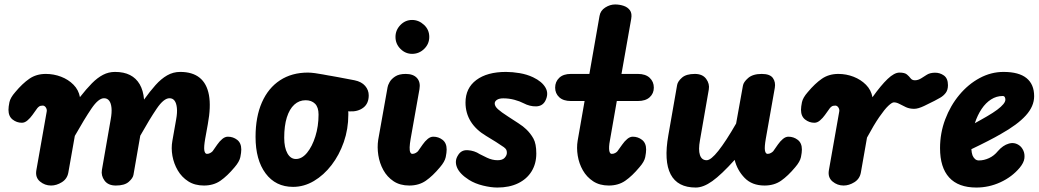

<svg xmlns="http://www.w3.org/2000/svg" viewBox="-20 -832 4659 861"><path d="M209 0Q181 0 159.2 -18.2Q137.5 -36.5 143 -68.5L189.5 -332Q190.5 -337 189.2 -341.8Q188 -346.5 185.5 -350.2Q183 -354 179.5 -356.2Q176 -358.5 172 -358.5Q161 -358.5 155.5 -354.5Q150 -350.5 147 -346.5L125.5 -316.5Q115.5 -302.5 103.2 -292Q91 -281.5 78 -281.5Q55 -281.5 36.5 -296Q18 -310.5 18 -339.5Q18 -353 22.2 -373.5Q26.5 -394 48 -418.5Q80.5 -457.5 111.8 -479Q143 -500.5 185.5 -500.5Q221 -500.5 253.8 -488Q286.5 -475.5 309.5 -452.2Q332.5 -429 338.5 -396.5Q367.5 -433.5 392.2 -458.5Q417 -483.5 442 -496.5Q467 -509.5 496 -509.5Q535.5 -509.5 563 -495.5Q590.5 -481.5 606.5 -454Q622.5 -426.5 626 -385.5Q652.5 -422.5 677.5 -450.5Q702.5 -478.5 729.5 -494Q756.5 -509.5 788 -509.5Q843 -509.5 875.2 -483.5Q907.5 -457.5 917 -405.8Q926.5 -354 912 -275.5L900 -209Q897 -191.5 896 -178.8Q895 -166 896.2 -158Q897.5 -150 900.5 -146Q903.5 -142 908 -142Q916 -142 923 -146Q930 -150 933.5 -154L954.5 -184Q964.5 -198.5 976.8 -208.8Q989 -219 1002 -219Q1025.5 -219 1043.8 -204.8Q1062 -190.5 1062 -161.5Q1062 -148 1057.8 -127.5Q1053.5 -107 1032 -82Q999.5 -43 968.5 -21.5Q937.5 0 894.5 0Q853.5 0 824.2 -18.8Q795 -37.5 777.2 -67.8Q759.5 -98 753.2 -133Q747 -168 753 -200.5L770 -297Q775.5 -327 773.2 -348.2Q771 -369.5 762.8 -380.5Q754.5 -391.5 740 -391.5Q714.5 -391.5 683 -345.2Q651.5 -299 609 -223.5L578.5 -48Q576 -33 557.2 -16.5Q538.5 0 499.5 0Q465 0 448.8 -22.2Q432.5 -44.5 437 -70L476.5 -297Q482 -327 480 -348.2Q478 -369.5 469.5 -380.5Q461 -391.5 446.5 -391.5Q421.5 -391.5 390 -345Q358.5 -298.5 315.5 -222.5L286.5 -58.5Q281.5 -30 257.5 -15Q233.5 0 209 0Z M1294.5 6Q1216 6 1171 -54.5Q1126 -115 1126 -218Q1126 -308 1154.5 -372.8Q1183 -437.5 1235.8 -472Q1288.5 -506.5 1360.5 -506.5Q1374 -506.5 1392.5 -504Q1411 -501.5 1428.2 -498.2Q1445.5 -495 1453.5 -493.5Q1456.5 -493 1464 -491.8Q1471.5 -490.5 1495.2 -486.2Q1519 -482 1570 -472Q1601.5 -465.5 1617.5 -446.8Q1633.5 -428 1633.5 -404.5Q1633.5 -367.5 1609 -349Q1584.5 -330.5 1547.5 -332.5L1541.5 -333Q1542 -329.5 1542 -325.5Q1542 -321.5 1542 -317.5Q1542 -253.5 1521.8 -195.2Q1501.5 -137 1466.8 -91.8Q1432 -46.5 1387.5 -20.2Q1343 6 1294.5 6ZM1307 -119Q1334 -119 1357 -147Q1380 -175 1394.2 -220.5Q1408.5 -266 1408.5 -318.5Q1408.5 -351 1392.8 -366.8Q1377 -382.5 1350.5 -382.5Q1321.5 -382.5 1299.8 -362.8Q1278 -343 1266.2 -305.2Q1254.5 -267.5 1254.5 -214Q1254.5 -170 1268.8 -144.5Q1283 -119 1307 -119Z M1828 -590.5Q1798 -590.5 1775.8 -612.8Q1753.5 -635 1753.5 -666.5Q1753.5 -697 1775.5 -719.8Q1797.5 -742.5 1828 -742.5Q1857.5 -742.5 1881.2 -720.8Q1905 -699 1905 -666.5Q1905 -635 1882.2 -612.8Q1859.5 -590.5 1828 -590.5ZM1815.5 0Q1774 0 1745 -19.2Q1716 -38.5 1699 -69.5Q1682 -100.5 1676.5 -136.2Q1671 -172 1676 -205L1718 -440.5Q1719 -449 1726.8 -463.2Q1734.5 -477.5 1752 -489Q1769.5 -500.5 1799.5 -500.5Q1833.5 -500.5 1850 -482Q1866.5 -463.5 1861 -432L1821.5 -209.5Q1817.5 -186.5 1817 -171.5Q1816.5 -156.5 1819.8 -149.2Q1823 -142 1829 -142Q1837 -142 1844 -146Q1851 -150 1854.5 -154L1875.5 -184Q1885.5 -198.5 1897.8 -208.8Q1910 -219 1923 -219Q1946.5 -219 1964.8 -204.8Q1983 -190.5 1983 -161.5Q1983 -148 1978.8 -127.5Q1974.5 -107 1953 -82Q1920.5 -43 1889.5 -21.5Q1858.5 0 1815.5 0Z M2210.5 9Q2181.5 9 2145.8 0.2Q2110 -8.5 2083 -25.5Q2041.5 -52 2029.5 -81Q2017.5 -110 2033.5 -135Q2048 -160.5 2077.8 -158.5Q2107.5 -156.5 2131 -141Q2140 -136 2163.8 -124.8Q2187.5 -113.5 2211.5 -113.5Q2233.5 -113.5 2243.2 -124.5Q2253 -135.5 2253 -146.5Q2253 -155 2250.5 -160.2Q2248 -165.5 2239.5 -172Q2225.5 -182 2204.5 -195.2Q2183.5 -208.5 2160 -222.5Q2114.5 -249.5 2091 -287.2Q2067.5 -325 2067.5 -372Q2067.5 -437 2116 -473.2Q2164.5 -509.5 2249 -509.5Q2278 -509.5 2310.5 -504Q2343 -498.5 2370.5 -485.5Q2410.5 -466.5 2426.2 -439Q2442 -411.5 2425 -379Q2412 -355.5 2383.8 -355Q2355.5 -354.5 2328 -369Q2311 -378 2286.8 -384.5Q2262.5 -391 2237 -391Q2219 -391 2208.8 -384.5Q2198.5 -378 2198.5 -368Q2198.5 -355.5 2212.8 -342.5Q2227 -329.5 2259 -309Q2280.5 -295 2304 -279.8Q2327.5 -264.5 2339.5 -252.5Q2359 -234 2372 -210.8Q2385 -187.5 2385 -143.5Q2385 -98 2363.8 -63.5Q2342.5 -29 2303.2 -10Q2264 9 2210.5 9Z M2710 0Q2669 0 2640 -19Q2611 -38 2593.8 -68.2Q2576.5 -98.5 2570.8 -133.8Q2565 -169 2570.5 -201.5L2601.5 -379H2540Q2506 -379 2487.8 -396Q2469.5 -413 2469.5 -439Q2469.5 -465.5 2487.8 -483Q2506 -500.5 2540 -500.5H2623L2668.5 -760.5Q2672.5 -784.5 2694 -798.2Q2715.5 -812 2738.5 -812Q2758 -812 2776.2 -806Q2794.5 -800 2804.8 -786Q2815 -772 2810.5 -747L2767 -500.5H2840.5Q2875 -500.5 2893.5 -483Q2912 -465.5 2912 -439Q2912 -413 2893.5 -396Q2875 -379 2840.5 -379H2746L2715 -201.5Q2712 -186 2711.5 -174.8Q2711 -163.5 2712.2 -156.2Q2713.5 -149 2716.2 -145.5Q2719 -142 2723.5 -142Q2732 -142 2739 -146Q2746 -150 2749 -154L2770.5 -184Q2780.5 -198.5 2792.8 -208.8Q2805 -219 2817.5 -219Q2841 -219 2859.2 -204.8Q2877.5 -190.5 2877.5 -161.5Q2877.5 -148 2873.5 -127.5Q2869.5 -107 2847.5 -82Q2815 -43 2784 -21.5Q2753 0 2710 0Z M3100 9Q3018.5 9 2987.5 -50.2Q2956.5 -109.5 2977 -225L3016.5 -451Q3019.5 -467.5 3038.5 -484Q3057.5 -500.5 3096 -500.5Q3130.5 -500.5 3146.8 -478.2Q3163 -456 3158.5 -430.5L3119 -203.5Q3111 -160 3118.8 -136.8Q3126.5 -113.5 3149 -113.5Q3168 -113.5 3201.5 -155.8Q3235 -198 3281 -278L3311.5 -447.5Q3314 -464 3335 -482.2Q3356 -500.5 3396 -500.5Q3433 -500.5 3446 -482Q3459 -463.5 3454.5 -438L3414 -209Q3411 -191.5 3410 -178.8Q3409 -166 3410.2 -158Q3411.5 -150 3414.5 -146Q3417.5 -142 3422 -142Q3430 -142 3437 -146Q3444 -150 3447.5 -154L3468.5 -184Q3478.5 -198.5 3490.8 -208.8Q3503 -219 3515.5 -219Q3539 -219 3557.5 -204.8Q3576 -190.5 3576 -161.5Q3576 -148 3571.8 -127.5Q3567.5 -107 3546 -82Q3513.5 -43 3482.5 -21.5Q3451.5 0 3408.5 0Q3352.5 0 3319.2 -34.2Q3286 -68.5 3274.5 -115Q3214.5 -48.5 3174.2 -19.8Q3134 9 3100 9Z M3763 0Q3735 0 3713.2 -18.2Q3691.5 -36.5 3697 -68.5L3743.5 -332Q3744.5 -337 3743.2 -341.8Q3742 -346.5 3739.5 -350.2Q3737 -354 3733.5 -356.2Q3730 -358.5 3726 -358.5Q3715 -358.5 3709.5 -354.5Q3704 -350.5 3701 -346.5L3679.5 -316.5Q3669.5 -302.5 3657.2 -292Q3645 -281.5 3632 -281.5Q3609 -281.5 3590.5 -296Q3572 -310.5 3572 -339.5Q3572 -353 3576.2 -373.5Q3580.5 -394 3602 -418.5Q3634.5 -457.5 3665.8 -479Q3697 -500.5 3739.5 -500.5Q3775 -500.5 3807.8 -487.8Q3840.5 -475 3863.5 -451.8Q3886.5 -428.5 3892.5 -396Q3930.5 -449.5 3960.5 -478Q3990.5 -506.5 4013.5 -506.5Q4037 -506.5 4047 -498Q4057 -489.5 4063.5 -480.8Q4070 -472 4083 -472Q4097.5 -472 4112.2 -481.5Q4127 -491 4135 -496Q4149 -505.5 4171.8 -506Q4194.5 -506.5 4212.8 -493.5Q4231 -480.5 4231 -450Q4231 -428.5 4220.8 -415.2Q4210.5 -402 4196.5 -394Q4182.5 -386 4171 -380Q4151 -369.5 4124 -356.8Q4097 -344 4079.5 -344Q4059 -344 4043 -351.2Q4027 -358.5 4013.8 -365.8Q4000.5 -373 3988.5 -373Q3980 -373 3963.5 -357.5Q3947 -342 3923 -307.2Q3899 -272.5 3868 -215L3840.5 -58.5Q3835.5 -30 3811.5 -15Q3787.5 0 3763 0Z M4358.5 9Q4277.5 9 4236.5 -36Q4195.5 -81 4195.5 -167.5Q4195.5 -235.5 4218.8 -297Q4242 -358.5 4282 -406.5Q4322 -454.5 4373.2 -482Q4424.5 -509.5 4480 -509.5Q4549 -509.5 4583.2 -481.8Q4617.5 -454 4617.5 -400.5Q4617.5 -378 4608.2 -356.5Q4599 -335 4580.2 -314.2Q4561.5 -293.5 4533.5 -272.8Q4505.5 -252 4468 -231Q4445 -217.5 4410.5 -199.8Q4376 -182 4336 -163Q4336.5 -154.5 4337.8 -147.8Q4339 -141 4341 -135.5Q4345 -125.5 4352.2 -119Q4359.5 -112.5 4369.5 -112.5Q4392.5 -112.5 4415.2 -123Q4438 -133.5 4455 -154.5Q4477.5 -180.5 4503.8 -188Q4530 -195.5 4551.5 -179.5Q4562 -172 4569 -157Q4576 -142 4573.8 -122.2Q4571.5 -102.5 4552.5 -79.5Q4518 -38.5 4466.5 -14.8Q4415 9 4358.5 9ZM4351.5 -279.5Q4365.5 -287 4379 -294.8Q4392.5 -302.5 4406.5 -310.5Q4434 -326.5 4452 -340Q4470 -353.5 4479.2 -364.8Q4488.5 -376 4488.5 -385Q4488.5 -391.5 4485.8 -396.5Q4483 -401.5 4476.5 -401.5Q4448.5 -401.5 4424.5 -386.2Q4400.5 -371 4382 -343.5Q4363.5 -316 4351.5 -279.5Z"/></svg>

Font: Edu AU VIC WA NT Pre
Style: Bold
Weight: 700
Designer: Tina and Corey Anderson, Eben Sorkin, Mirko Velimirovic
Foundry: Google for Education
Version: Version 1.001